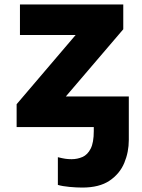

<svg xmlns="http://www.w3.org/2000/svg" viewBox="-20 -573 640 866"><path d="M55 0V-103L321 -415H70V-553H536V-441L277 -138H561V58Q561 113 540.5 162Q520 211 474 242Q428 273 351 273Q325 273 293 270Q261 267 241 261V136Q261 141 274 143Q287 145 303 145Q329 145 352 135Q375 125 389 97.5Q403 70 403 18V0Z"/></svg>

Font: Noto Sans Mono Black
Style: Regular
Weight: 900
Designer: Monotype Design Team
Foundry: Monotype Imaging Inc.
Version: Version 2.014